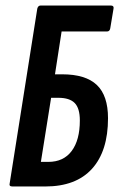

<svg xmlns="http://www.w3.org/2000/svg" viewBox="-20 -675 431 695"><path d="M25 0Q12 0 15 -11L115 -644Q118 -655 127 -655H381Q393 -655 391 -644L379 -572Q377 -561 367 -561H203L179 -406H205Q290 -406 330.5 -367.5Q371 -329 371 -247Q371 -128 313 -64Q255 0 144 0ZM128 -89H155Q210 -89 239.5 -128.5Q269 -168 269 -239Q269 -283 250.5 -302Q232 -321 191 -321H165Z"/></svg>

Font: Sofia Sans Extra Condensed
Style: Bold Italic
Weight: 700
Italic angle: -9°
Designer: Botio Nikoltchev, Ani Petrova
Foundry: lettersoup
Version: Version 4.101